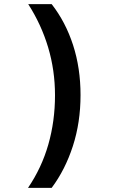

<svg xmlns="http://www.w3.org/2000/svg" viewBox="-20 -734 570 925"><path d="M229 -714Q296 -628 332 -517Q368 -406 368 -276Q368 -144 331 -30Q294 84 229 171H115Q181 74 213 -38.5Q245 -151 245 -275Q245 -395 212 -505.5Q179 -616 116 -714Z"/></svg>

Font: Noto Sans Mono Condensed
Style: Bold
Weight: 700
Width: 3
Designer: Monotype Design Team
Foundry: Monotype Imaging Inc.
Version: Version 2.014